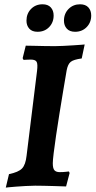

<svg xmlns="http://www.w3.org/2000/svg" viewBox="-20 -853 439 882"><path d="M286.2 -529.8Q279 -487.5 270.3 -435.8Q261.7 -384 253.1 -330.7Q244.6 -277.3 237.5 -229.9Q230.5 -182.6 226.5 -149.1Q222.5 -115.6 222.5 -103Q222.5 -79.4 230.1 -70.8Q237.8 -62.3 254.1 -62.3Q270.2 -62.3 283.1 -63.8Q296.1 -65.3 296.1 -65.3L299.9 -58.6L283.6 3.5Q283.6 3.5 267.9 3Q252.2 2.5 228.9 1.7Q205.6 1 181.6 0.5Q157.6 0 141.5 0Q121.3 0 97.7 1.5Q74.1 3.1 53.6 4.4Q33 5.7 19.8 7.3Q6.6 8.8 6.6 8.8L21.3 -53.1Q65.1 -62.1 81.3 -79.2Q97.6 -96.3 102.1 -137.8L150.1 -526.7Q154.1 -558.2 148.4 -568.8Q142.6 -579.3 121.5 -579.3Q112.9 -579.3 100.5 -578.6Q88.2 -577.8 88.2 -577.8Q87.3 -580.1 86.1 -581.8Q84.9 -583.4 84 -585.7L98.3 -643.2Q110.3 -643.2 133.3 -642.6Q156.2 -642.1 183 -641.5Q209.8 -641 232 -641Q248.1 -641 271.2 -642.2Q294.2 -643.5 316.6 -644.8Q338.9 -646.2 354 -647.4Q369 -648.7 369 -648.7L355.4 -584.5Q318.1 -579.5 304.9 -568.9Q291.6 -558.3 286.2 -529.8ZM325 -707Q299.8 -707 286.8 -721.5Q273.8 -735.9 273.8 -758Q273.8 -790.4 295 -811.9Q316.3 -833.3 347.7 -833.3Q372.9 -833.3 386 -818.9Q399 -804.5 399 -781.8Q399 -749.9 378 -728.4Q357 -707 325 -707ZM152.4 -707Q127.2 -707 114.4 -721.5Q101.6 -735.9 101.6 -758Q101.6 -790.4 122.6 -811.9Q143.5 -833.3 175.5 -833.3Q200.3 -833.3 213.4 -818.9Q226.4 -804.5 226.4 -781.8Q226.4 -749.9 205.6 -728.4Q184.9 -707 152.4 -707Z"/></svg>

Font: Alegreya
Style: Italic
Weight: 400
Italic angle: -7°
Designer: Juan Pablo del Peral
Foundry: Huerta Tipografica
Version: Version 2.009